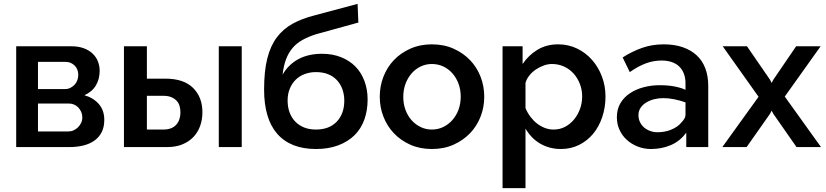

<svg xmlns="http://www.w3.org/2000/svg" viewBox="-20 -763 4285 996"><path d="M64 0V-523H349Q387 -523 415 -512.5Q443 -502 461.5 -484Q480 -466 488.5 -443Q497 -420 497 -396Q497 -353 477.5 -320Q458 -287 418 -269Q464 -256 492.5 -223.5Q521 -191 521 -141Q521 -105 508 -78.5Q495 -52 471 -34.5Q447 -17 413.5 -8.5Q380 0 337 0ZM177 -81H334Q349 -81 362 -87Q375 -93 385 -103Q395 -113 401 -126Q407 -139 407 -154Q407 -169 401.5 -182Q396 -195 386.5 -205Q377 -215 364.5 -220.5Q352 -226 337 -226H177ZM177 -301H318Q333 -301 345.5 -307.5Q358 -314 367 -323.5Q376 -333 381 -346.5Q386 -360 386 -374Q386 -389 381.5 -401Q377 -413 367.5 -422.5Q358 -432 346.5 -437Q335 -442 321 -442H177Z M623 0V-523H742V-355H838Q933 -355 981.5 -307Q1030 -259 1030 -181Q1030 -142 1018 -109Q1006 -76 983 -52Q960 -28 926 -14Q892 0 846 0ZM1115 0V-523H1234V0ZM742 -91H828Q851 -91 868 -98Q885 -105 895.5 -117.5Q906 -130 911 -146Q916 -162 916 -180Q916 -197 911.5 -213Q907 -229 896 -240.5Q885 -252 868.5 -259Q852 -266 827 -266H742Z M1619 10Q1553 10 1502.5 -10Q1452 -30 1418 -69Q1384 -108 1367 -165.5Q1350 -223 1350 -298Q1350 -394 1366.5 -459.5Q1383 -525 1416 -569Q1449 -613 1498 -640Q1547 -667 1611 -683L1835 -743L1839 -646L1618 -585Q1581 -573 1550.5 -556.5Q1520 -540 1498.5 -515Q1477 -490 1464 -456Q1451 -422 1446 -376Q1476 -428 1527.5 -456Q1579 -484 1651 -484Q1705 -484 1749 -466.5Q1793 -449 1823.5 -418Q1854 -387 1870.5 -343Q1887 -299 1887 -247Q1887 -190 1870 -142.5Q1853 -95 1819 -61.5Q1785 -28 1734.5 -9Q1684 10 1619 10ZM1619 -91Q1688 -91 1727 -132Q1766 -173 1766 -241Q1766 -273 1756 -300.5Q1746 -328 1727 -348Q1708 -368 1681 -378.5Q1654 -389 1619 -389Q1588 -389 1561 -379Q1534 -369 1514.5 -350Q1495 -331 1483.5 -303.5Q1472 -276 1472 -241Q1472 -208 1482 -180.5Q1492 -153 1511 -133Q1530 -113 1557 -102Q1584 -91 1619 -91Z M2220 10Q2158 10 2108 -12.5Q2058 -35 2023 -72Q1988 -109 1969 -158Q1950 -207 1950 -261Q1950 -316 1969 -365Q1988 -414 2023 -451Q2058 -488 2108.5 -510.5Q2159 -533 2220 -533Q2283 -533 2333 -510.5Q2383 -488 2418.5 -451Q2454 -414 2473 -365Q2492 -316 2492 -261Q2492 -207 2473 -158Q2454 -109 2418.5 -72Q2383 -35 2333 -12.5Q2283 10 2220 10ZM2072 -260Q2072 -224 2083.5 -193Q2095 -162 2115 -139.5Q2135 -117 2162 -104Q2189 -91 2220 -91Q2252 -91 2279 -104Q2306 -117 2326.5 -140Q2347 -163 2358.5 -194Q2370 -225 2370 -262Q2370 -298 2358.5 -329Q2347 -360 2326.5 -383Q2306 -406 2279 -418.5Q2252 -431 2220 -431Q2189 -431 2162 -418Q2135 -405 2115 -382Q2095 -359 2083.5 -328Q2072 -297 2072 -260Z M2890 10Q2859 10 2831.5 2.5Q2804 -5 2780.5 -19Q2757 -33 2738.5 -52.5Q2720 -72 2706 -96V213H2587V-523H2691V-431Q2722 -477 2768.5 -505Q2815 -533 2875 -533Q2929 -533 2974 -511Q3019 -489 3051.5 -452Q3084 -415 3102.5 -366Q3121 -317 3121 -262Q3121 -206 3104 -155.5Q3087 -105 3056.5 -68.5Q3026 -32 2983.5 -11Q2941 10 2890 10ZM2851 -91Q2885 -91 2912 -105.5Q2939 -120 2958.5 -144Q2978 -168 2989 -198.5Q3000 -229 3000 -263Q3000 -297 2988 -328Q2976 -359 2955 -382Q2934 -405 2905.5 -418Q2877 -431 2843 -431Q2823 -431 2801.5 -423.5Q2780 -416 2760.5 -403Q2741 -390 2726.5 -372Q2712 -354 2706 -333V-202Q2716 -178 2731.5 -157.5Q2747 -137 2765.5 -122.5Q2784 -108 2806 -99.5Q2828 -91 2851 -91Z M3540 0V-75Q3508 -31 3460.5 -10.5Q3413 10 3357 10Q3320 10 3287.5 -3Q3255 -16 3231 -38Q3207 -60 3193.5 -90Q3180 -120 3180 -155Q3180 -196 3198 -227Q3216 -258 3247.5 -279Q3279 -300 3319 -310.5Q3359 -321 3402 -321Q3447 -321 3481.5 -314Q3516 -307 3536 -297V-332Q3536 -359 3527.5 -381Q3519 -403 3503.5 -418Q3488 -433 3465 -441Q3442 -449 3412 -449Q3369 -449 3329.5 -434Q3290 -419 3247 -389L3210 -465Q3258 -496 3310.5 -514.5Q3363 -533 3423 -533Q3479 -533 3522 -518Q3565 -503 3594.5 -475.5Q3624 -448 3639 -408Q3654 -368 3654 -318V0ZM3515 -128Q3524 -137 3530 -147Q3536 -157 3536 -166V-232Q3508 -242 3478 -248Q3448 -254 3421 -254Q3397 -254 3374.5 -248.5Q3352 -243 3333.5 -232Q3315 -221 3303.5 -204.5Q3292 -188 3292 -165Q3292 -146 3300 -129.5Q3308 -113 3321.5 -101.5Q3335 -90 3353 -83.5Q3371 -77 3391 -77Q3408 -77 3425.5 -80Q3443 -83 3459.5 -89.5Q3476 -96 3490.5 -105.5Q3505 -115 3515 -128Z M3855 -523 3974 -350 3983 -333 3992 -350 4110 -523H4237L4051 -262L4239 0H4112L3992 -172L3983 -189L3974 -172L3853 0H3727L3915 -261L3729 -523Z"/></svg>

Font: Rising Sun SemiBold
Style: Regular
Weight: 600
Designer: Matt McInerney, Pablo Impallari, Rodrigo Fuenzalida (Raleway font), Stephen Hutchings (Greek), Cristiano Sobral (main ch
Foundry: The Rising Sun Project Authors
Version: Version 4.327; ttfautohint (v1.8.4.7-5d5b-dirty)